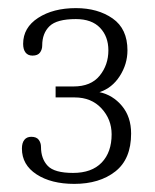

<svg xmlns="http://www.w3.org/2000/svg" viewBox="-20 -729 382 473"><path d="M34 -363Q34 -377 40 -384.5Q46 -392 57 -392Q70 -392 75.5 -384.5Q81 -377 81 -367Q81 -338 97.5 -320.5Q114 -303 160 -303Q206 -303 230.5 -328.5Q255 -354 255 -398Q255 -435 230 -462Q205 -489 164 -489H117V-516H161Q204 -516 225.5 -542.5Q247 -569 247 -605Q247 -639 226.5 -660.5Q206 -682 167 -682Q120 -682 102 -664.5Q84 -647 84 -617Q84 -607 78.5 -599.5Q73 -592 60 -592Q49 -592 43 -599.5Q37 -607 37 -621Q37 -661 74 -685Q111 -709 167 -709Q221 -709 257.5 -683.5Q294 -658 294 -605Q294 -571 275 -541.5Q256 -512 225 -502Q258 -495 280.5 -468Q303 -441 303 -400Q303 -337 264 -306.5Q225 -276 163 -276Q106 -276 70 -299.5Q34 -323 34 -363Z"/></svg>

Font: Taviraj ExtraLight
Style: Regular
Weight: 275
Designer: Katatrad Team
Foundry: CadsonDemak
Version: Version 1.001